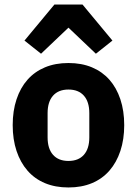

<svg xmlns="http://www.w3.org/2000/svg" viewBox="-20 -815 604 847"><path d="M36 0ZM282 12Q224 12 178.5 -7Q133 -26 101.5 -62Q70 -98 53 -149Q36 -200 36 -263Q36 -326 53 -377Q70 -428 101.5 -463.5Q133 -499 178.5 -518Q224 -537 282 -537Q340 -537 385.5 -518Q431 -499 462.5 -463.5Q494 -428 511 -377Q528 -326 528 -263Q528 -200 511 -149Q494 -98 462.5 -62Q431 -26 385.5 -7Q340 12 282 12ZM282 -105Q326 -105 350 -132Q374 -159 374 -209V-316Q374 -366 350 -393Q326 -420 282 -420Q238 -420 214 -393Q190 -366 190 -316V-209Q190 -159 214 -132Q238 -105 282 -105ZM344 -795 476 -636 403 -578 282 -693 161 -578 88 -636 220 -795Z"/></svg>

Font: Aneliza ExtraBold
Style: Regular
Weight: 800
Designer: Mike Abbink, Paul van der Laan, Pieter van Rosmalen
Foundry: Bold Monday
Version: Version 3.001;September 8, 2019;FontCreator 11.5.0.2425 64-b